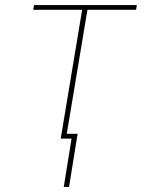

<svg xmlns="http://www.w3.org/2000/svg" viewBox="-20 -550 616 762"><path d="M233 192H254L288 -19H245L327 -511H520L523 -530H115L112 -511H306L221 0H264Z"/></svg>

Font: Iosevka Sparkle Thin Oblique
Style: Regular
Weight: 100
Italic angle: -9°
Designer: Belleve Invis
Foundry: Belleve Invis
Version: Version 4.5.0; ttfautohint (v1.8.3)